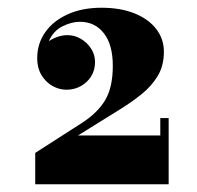

<svg xmlns="http://www.w3.org/2000/svg" viewBox="-20 -935 509 496"><path d="M415.7 -459H71V-540L191.6 -617.4Q231.8 -643.2 251.6 -676.2Q271.4 -709.2 271.4 -765Q271.4 -819.6 248.3 -849.1Q225.2 -878.7 186.5 -878.7Q164.9 -878.7 141.5 -867.1Q118.1 -855.6 106.1 -828.6Q116.6 -835.8 129.2 -840Q141.8 -844.2 154.4 -844.2Q172.4 -844.2 188.6 -834.9Q204.8 -825.6 215.1 -809.8Q225.5 -794.1 225.5 -774.6Q225.5 -753.6 215.3 -737.5Q205.1 -721.5 188.3 -712.3Q171.5 -703.2 152 -703.2Q132.5 -703.2 115.1 -713.2Q97.7 -723.3 86.9 -741.4Q76.1 -759.6 76.1 -784.2Q76.1 -822.3 96.9 -851.8Q117.8 -881.4 155.3 -898.2Q192.8 -915 242 -915Q291.8 -915 327.9 -900.3Q364.1 -885.6 383.7 -859.9Q403.4 -834.3 403.4 -801.3Q403.4 -765.3 387.5 -738.9Q371.6 -712.5 346.2 -692.1Q320.9 -671.7 292.4 -654L181.4 -585H394.1V-630H415.7Z"/></svg>

Font: Bodoni* 06pt Fatface
Style: Regular
Weight: 900
Version: Version 2.3